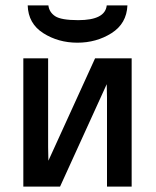

<svg xmlns="http://www.w3.org/2000/svg" viewBox="-20 -687 573 707"><path d="M65.9 0V-472.2H157.2V-145L158.2 -95.2L330.1 -472.2H464.8V0H374V-327.1L373 -377L201.2 0ZM82 -667H158.2Q161.1 -642.1 183.1 -627.4Q205.1 -612.8 268.1 -612.8Q367.2 -612.8 373 -667H449.2Q446.3 -600.1 390.6 -564.9Q335 -529.8 264.9 -529.8Q194.8 -529.8 139.4 -564.9Q84 -600.1 82 -667Z"/></svg>

Font: CMU Bright
Style: SemiBold
Weight: 600
Version: Version 0.7.0